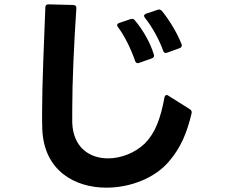

<svg xmlns="http://www.w3.org/2000/svg" viewBox="-20 -810 1040 885"><path d="M621 -520 680 -541C687 -544 690 -548 690 -553C690 -555 690 -557 689 -559C672 -615 639 -672 601 -717C598 -721 594 -723 589 -723L582 -722L529 -704C523 -702 520 -698 520 -694C520 -691 521 -688 524 -685C555 -643 583 -586 603 -529C605 -522 609 -519 615 -519C617 -519 619 -519 621 -520ZM174 -290C174 -262 174 -236 175 -213C183 -24 324 55 470 55C581 55 694 11 759 -66C814 -130 842 -199 863 -287C865 -296 862 -302 856 -306L756 -369C754 -371 751 -372 748 -372C743 -372 740 -368 738 -361C720 -262 695 -197 648 -149C602 -105 538 -80 478 -80C393 -80 317 -130 313 -245V-307C313 -434 321 -606 332 -773C332 -782 327 -787 318 -787L203 -790C194 -790 189 -785 189 -776C183 -614 174 -424 174 -290ZM644 -737C644 -734 646 -731 648 -728C684 -683 716 -622 732 -576C734 -570 738 -566 744 -566L750 -567L808 -588C815 -591 818 -595 818 -600C818 -602 818 -604 817 -606C797 -658 759 -720 726 -760C722 -764 718 -766 714 -766C712 -766 709 -766 707 -765L653 -747C647 -744 644 -741 644 -737Z"/></svg>

Font: LINE Seed JP_OTF Bold
Style: Regular
Weight: 700
Designer: LINE & Fontrix & Fontworks
Version: Version 1.009